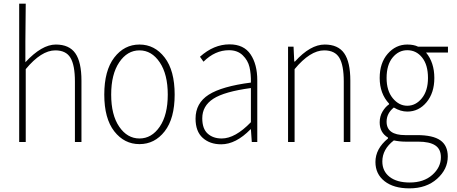

<svg xmlns="http://www.w3.org/2000/svg" viewBox="-20 -784 2524 1060"><path d="M85.9 0V-763.7H122.1L120.1 -553.7V-440.4Q210.9 -538.1 288.1 -538.1Q362.3 -538.1 396 -489.7Q429.7 -441.4 429.7 -338.9V0H393.6V-334Q393.6 -423.8 369.1 -464.8Q344.7 -505.9 285.2 -505.9Q208 -505.9 122.1 -402.3V0Z M555.7 -261.7Q555.7 -394.5 610.8 -466.3Q666 -538.1 750 -538.1Q834 -538.1 889.2 -466.3Q944.3 -394.5 944.3 -261.7Q944.3 -129.9 889.2 -59.1Q834 11.7 750 11.7Q666 11.7 610.8 -59.1Q555.7 -129.9 555.7 -261.7ZM638.2 -84.5Q682.6 -19.5 750 -19.5Q817.4 -19.5 861.8 -84.5Q906.2 -149.4 906.2 -261.7Q906.2 -374 861.8 -439.9Q817.4 -505.9 750 -505.9Q682.6 -505.9 638.2 -439.9Q593.8 -374 593.8 -261.7Q593.8 -149.4 638.2 -84.5Z M1201.2 12.7Q1138.7 12.7 1099.1 -22.9Q1059.6 -58.6 1059.6 -128.9Q1059.6 -214.8 1132.3 -261.2Q1205.1 -307.6 1365.2 -328.1Q1366.2 -376 1357.4 -413.6Q1348.6 -451.2 1319.8 -479Q1291 -506.8 1244.1 -506.8Q1167 -506.8 1103.5 -443.4L1084 -470.7Q1160.2 -539.1 1247.1 -539.1Q1326.2 -539.1 1363.3 -483.9Q1400.4 -428.7 1400.4 -340.8V0H1370.1L1365.2 -70.3H1363.3Q1282.2 12.7 1201.2 12.7ZM1204.1 -19.5Q1278.3 -19.5 1365.2 -109.4V-297.9Q1218.8 -278.3 1157.7 -238.8Q1096.7 -199.2 1096.7 -130.9Q1096.7 -73.2 1126.5 -46.4Q1156.2 -19.5 1204.1 -19.5Z M1570.3 0V-526.4H1600.6L1604.5 -444.3H1608.4Q1693.4 -538.1 1772.5 -538.1Q1846.7 -538.1 1880.4 -489.7Q1914.1 -441.4 1914.1 -338.9V0H1877.9V-334Q1877.9 -423.8 1853.5 -464.8Q1829.1 -505.9 1769.5 -505.9Q1692.4 -505.9 1606.4 -402.3V0Z M2240.2 255.9Q2153.3 255.9 2103 216.3Q2052.7 176.8 2052.7 110.4Q2052.7 37.1 2122.1 -19.5V-24.4Q2076.2 -51.8 2076.2 -108.4Q2076.2 -141.6 2091.8 -168Q2107.4 -194.3 2127.9 -208V-211.9Q2076.2 -267.6 2076.2 -353.5Q2076.2 -436.5 2120.6 -487.3Q2165 -538.1 2228.5 -538.1Q2264.6 -538.1 2288.1 -526.4H2453.1V-494.1H2332Q2377.9 -438.5 2377.9 -353.5Q2377.9 -271.5 2335 -219.7Q2292 -168 2228.5 -168Q2191.4 -168 2154.3 -190.4Q2114.3 -158.2 2114.3 -112.3Q2114.3 -38.1 2216.8 -38.1H2282.2Q2370.1 -38.1 2411.1 -9.3Q2452.1 19.5 2452.1 80.1Q2452.1 150.4 2393.1 203.1Q2334 255.9 2240.2 255.9ZM2228.5 -200.2Q2275.4 -200.2 2309.1 -241.7Q2342.8 -283.2 2342.8 -353.5Q2342.8 -425.8 2310.5 -466.3Q2278.3 -506.8 2228.5 -506.8Q2180.7 -506.8 2147.5 -466.3Q2114.3 -425.8 2114.3 -353.5Q2114.3 -283.2 2148.4 -241.7Q2182.6 -200.2 2228.5 -200.2ZM2242.2 223.6Q2319.3 223.6 2366.7 181.6Q2414.1 139.6 2414.1 84Q2414.1 39.1 2382.8 18.6Q2351.6 -2 2288.1 -2H2218.8Q2186.5 -2 2154.3 -8.8Q2090.8 40 2090.8 107.4Q2090.8 161.1 2130.9 192.4Q2170.9 223.6 2242.2 223.6Z"/></svg>

Font: GenEi Gothic M ExtraLight
Style: Regular
Weight: 200
Designer: o_tamon (Modified); [Source Han Sans]
Ryoko NISHIZUKA  (kana & ideographs); Paul D. Hunt (Latin, Greek & Cyrillic); Wenl
Version: Version 1.1a;Original Version 1.004